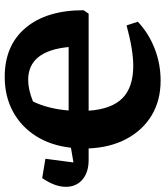

<svg xmlns="http://www.w3.org/2000/svg" viewBox="38 -744 718 835"><g transform="rotate(-90 397.5 -327.0)"><path d="M119 -301Q65 -301 33.5 -328Q2 -355 2 -400Q2 -425 12 -451Q22 -477 40 -503L124 -489L108 -367L172 -378Q182 -466 223 -530.5Q264 -595 330 -630.5Q396 -666 480 -666Q617 -666 693.5 -575Q770 -484 770 -323L755 -301H333Q340 -201 387.5 -154Q435 -107 528 -107Q597 -107 704 -136L720 -87Q670 -40 603.5 -14Q537 12 464 12Q378 12 313.5 -26.5Q249 -65 211 -135.5Q173 -206 169 -301ZM467 -564Q425 -564 373 -543Q341 -476 334 -388H610Q593 -564 467 -564Z"/></g></svg>

Font: Piazzolla
Style: Bold
Weight: 700
Designer: Juan Pablo del Peral
Foundry: Huerta Tipografica
Version: Version 1.330